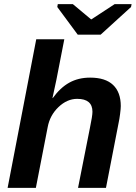

<svg xmlns="http://www.w3.org/2000/svg" viewBox="-20 -916 662 936"><path d="M293.5 -724.6 254.9 -526.9 235.8 -438H237.3Q273.9 -488.8 318.1 -513.2Q362.3 -537.6 419.4 -537.6Q493.7 -537.6 531.2 -502Q568.8 -466.3 568.8 -398.9Q568.8 -386.7 565.4 -360.1Q562 -333.5 558.6 -318.8L496.6 0H360.4L418 -290.5Q430.7 -351.1 430.7 -371.1Q430.7 -434.1 356.4 -434.1Q307.1 -434.1 265.1 -394Q223.1 -354 212.4 -295.9L154.8 0H17.1L156.7 -724.6ZM470.7 -747.1H358.9L259.3 -881.8L261.7 -896H335L423.8 -821.8H425.8L539.1 -896H621.6L618.7 -881.8Z"/></svg>

Font: Liberation Sans
Style: Bold Italic
Weight: 700
Italic angle: -12°
Designer: Steve Matteson
Foundry: Ascender Corporation
Version: Version 2.1.5